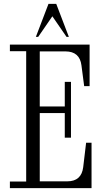

<svg xmlns="http://www.w3.org/2000/svg" viewBox="-20 -970 540 990"><path d="M31 0V-34H115V-706H31V-740H442V-526H414L400 -633Q391 -705 317 -705H185V-421H314V-548H346V-260H314V-387H185V-35H327Q400 -35 409 -108L424 -234H452V0ZM165 -780 230 -950H270L335 -780H323L250 -886L177 -780Z"/></svg>

Font: Xanh Mono
Style: Regular
Weight: 400
Monospace: yes
Designer: Lam Bao, Duy Dao
Foundry: Yellow Type Foundry
Version: Version 3.101; ttfautohint (v1.8.3)